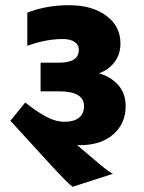

<svg xmlns="http://www.w3.org/2000/svg" viewBox="-20 -678 553 738"><path d="M276 -121 298 -102Q335 -70 366.5 -44Q398 -18 414 -10L259 40Q240 26 184 -34.5Q128 -95 71 -158L20 -214L77 -284Q118 -251 155.5 -230.5Q193 -210 229 -210Q264 -210 283.5 -225.5Q303 -241 303 -270Q303 -327 206 -327H136V-437H206Q283 -437 283 -486Q283 -506 266.5 -517Q250 -528 221 -528Q157 -528 85 -502V-629Q113 -641 154.5 -649.5Q196 -658 246 -658Q334 -658 388.5 -617.5Q443 -577 443 -511Q443 -469 420 -439Q397 -409 360 -396Q405 -384 434 -351.5Q463 -319 463 -270Q463 -204 416.5 -162.5Q370 -121 291 -120Q278 -120 276 -121Z"/></svg>

Font: Madhuban Bold
Style: Regular
Weight: 700
Designer: jaikishan Patel
Foundry: MagicType
Version: Version 1.000